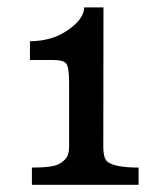

<svg xmlns="http://www.w3.org/2000/svg" viewBox="-20 -907 443 529"><path d="M67.9 -445.3Q125 -445.3 142.3 -455.1Q159.7 -464.8 165 -475.8Q170.4 -486.8 170.4 -502.9V-679.2Q170.4 -718.3 163.8 -730Q157.2 -741.7 127 -741.7H62.5V-793.5Q123.5 -793.5 167.7 -824.5Q211.9 -855.5 211.9 -886.7H265.1L264.6 -502.9Q264.6 -468.8 277.8 -460Q299.8 -445.3 361.8 -445.3V-397.9H67.9Z"/></svg>

Font: Arbutus Slab
Style: Regular
Weight: 400
Designer: Karolina Lach
Foundry: Karolina Lach
Version: Version 1.001; ttfautohint (v0.92) -l 10 -r 16 -G 200 -x 7 -